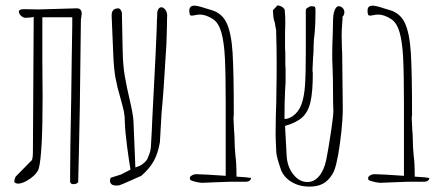

<svg xmlns="http://www.w3.org/2000/svg" viewBox="-20 -683 1643 712"><path d="M283 -631 280 -609 276 -287 273 -139 270 -9Q270 -6 265 -3Q260 0 253 0Q240 0 240 -11V-30Q240 -114 244 -314Q246 -432 246 -466L248 -591V-619H137V-456L138 -324Q138 -112 124 -59Q119 -40 92.5 -21Q66 -2 46 -2Q43 -2 38.5 -4Q34 -6 33 -8Q33 -18 38 -28L99 -90Q102 -102 102 -115L105 -620Q90 -617 74 -617Q66 -617 58 -624.5Q50 -632 50 -640Q50 -649 70 -649L123 -648L259 -652H266Q283 -652 283 -631Z M578 -656Q586 -656 593 -647Q600 -638 600 -625Q600 -623 599.5 -613Q599 -603 599 -581Q597 -529 597 -517L587 -360Q585 -334 584 -319.5Q583 -305 582 -296L579 -262L573 -156Q566 -114 550 -85.5Q534 -57 504 -31Q496 -28 486.5 -23.5Q477 -19 468 -15Q425 4 423 4Q418 5 410 5Q391 5 388 -10V-14Q388 -20 391 -24L429 -36L464 -54Q458 -88 451 -142Q444 -196 443 -228Q443 -252 439.5 -269Q436 -286 427 -318Q415 -358 408.5 -393Q402 -428 400 -482L394 -625Q394 -639 400 -645.5Q406 -652 419 -652Q423 -652 427 -647Q431 -642 432 -636L435 -491Q436 -440 443 -399.5Q450 -359 461 -313Q474 -257 475 -233L482 -62L498 -68Q508 -73 516.5 -81Q525 -89 528 -97Q529 -100 534 -112.5Q539 -125 540 -146Q543 -194 545 -247L557 -481L561 -574L562 -609Q563 -619 563 -632Q563 -643 567.5 -649.5Q572 -656 578 -656Z M911 -23Q911 -17 905.5 -13Q900 -9 892 -9H831L776 -7L728 -5Q710 -7 701 -10Q691 -12 684 -17H685L684 -23Q684 -28 691.5 -32.5Q699 -37 708 -37Q733 -37 817 -31V-100V-299Q817 -409 814 -468Q811 -527 801 -562.5Q791 -598 770 -612Q744 -629 721 -629Q713 -629 704 -627Q695 -625 691 -625Q686 -625 684 -629Q682 -633 682 -644Q682 -662 701 -662Q713 -662 743 -652L763 -646Q803 -635 820.5 -597.5Q838 -560 842.5 -487.5Q847 -415 847 -258Q847 -254 846 -251V-241L848 -199Q850 -180 850 -158Q850 -139 853 -107Q857 -78 857 -28Q879 -27 893 -25.5Q907 -24 911 -23Z M1250 -621Q1251 -617 1249 -596Q1247 -572 1247 -553L1248 -501Q1249 -493 1249 -476L1251 -299Q1253 -242 1240.5 -150.5Q1228 -59 1212 -36Q1197 -12 1177 -1.5Q1157 9 1128 9Q1089 9 1060 -9Q1031 -27 1021 -56Q1018 -65 1013.5 -79.5Q1009 -94 1006.5 -105.5Q1004 -117 1004 -131Q1002 -171 1002 -188L1003 -257Q1005 -307 1005 -348Q1006 -386 1006 -450Q1006 -503 1004 -571L998 -604H997Q993 -620 993 -632L992 -645L1009 -663Q1020 -662 1028 -656Q1036 -650 1036 -644Q1038 -622 1038 -601L1037 -558V-516Q1037 -497 1038 -487V-458Q1038 -436 1039 -429V-378L1037 -343Q1035 -301 1035 -249V-242H1038Q1049 -242 1065 -252Q1087 -267 1097.5 -295Q1108 -323 1111 -365.5Q1114 -408 1114 -486V-569V-642Q1114 -649 1116 -651Q1118 -653 1131 -660Q1145 -660 1147.5 -657.5Q1150 -655 1150 -641Q1150 -595 1147 -562Q1143 -534 1143 -511Q1143 -489 1141 -470L1139 -428V-418Q1140 -415 1140 -411Q1140 -343 1131.5 -305.5Q1123 -268 1101 -248Q1079 -228 1037 -216L1043 -106Q1045 -65 1067.5 -36.5Q1090 -8 1120 -8Q1145 -8 1163.5 -30Q1182 -52 1190 -91Q1198 -131 1208 -198.5Q1218 -266 1216 -280Q1215 -297 1215 -338Q1215 -397 1213 -439Q1212 -455 1212 -482Q1212 -516 1214 -558L1215 -604Q1215 -630 1221 -645Q1227 -660 1236 -660Q1244 -660 1250.5 -653.5Q1257 -647 1257 -638Q1257 -627 1250 -621Z M1572 -23Q1572 -17 1566.5 -13Q1561 -9 1553 -9H1492L1437 -7L1389 -5Q1371 -7 1362 -10Q1352 -12 1345 -17H1346L1345 -23Q1345 -28 1352.5 -32.5Q1360 -37 1369 -37Q1394 -37 1478 -31V-100V-299Q1478 -409 1475 -468Q1472 -527 1462 -562.5Q1452 -598 1431 -612Q1405 -629 1382 -629Q1374 -629 1365 -627Q1356 -625 1352 -625Q1347 -625 1345 -629Q1343 -633 1343 -644Q1343 -662 1362 -662Q1374 -662 1404 -652L1424 -646Q1464 -635 1481.5 -597.5Q1499 -560 1503.5 -487.5Q1508 -415 1508 -258Q1508 -254 1507 -251V-241L1509 -199Q1511 -180 1511 -158Q1511 -139 1514 -107Q1518 -78 1518 -28Q1540 -27 1554 -25.5Q1568 -24 1572 -23Z"/></svg>

Font: Amatic SC
Style: Regular
Weight: 400
Designer: Multiple Designers
Foundry: Vernon Adams
Version: Version 2.505